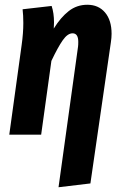

<svg xmlns="http://www.w3.org/2000/svg" viewBox="-20 -566 514 807"><path d="M308 -370Q309 -377 309 -390Q309 -426 285 -426Q264 -426 243.5 -396.5Q223 -367 196 -310L153 0H19L71 -377Q78 -427 78 -469Q78 -502 75 -527L197 -541Q207 -511 207 -472Q207 -456 206 -446Q235 -493 269 -519.5Q303 -546 347 -546Q394 -546 421.5 -513.5Q449 -481 449 -424Q449 -408 446 -388L360 205L226 221Z"/></svg>

Font: Fira Sans Compressed SemiBold
Style: Italic
Weight: 600
Width: 1
Italic angle: -8°
Designer: bBox Type GmbH & Carrois Corporate GbR & Edenspiekermann AG
Foundry: bBox Type GmbH & Carrois Corporate GbR & Edenspiekermann AG
Version: Version 4.301